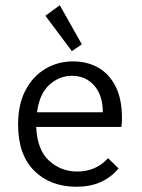

<svg xmlns="http://www.w3.org/2000/svg" viewBox="-20 -702 540 732"><path d="M272 10Q172 10 110.5 -51Q49 -112 49 -227Q49 -305 77.5 -358.5Q106 -412 153.5 -440Q201 -468 259 -468Q311 -468 353 -445Q395 -422 420 -374Q445 -326 445 -251Q445 -243 444.5 -234.5Q444 -226 443 -218H118Q122 -130 167.5 -89Q213 -48 274 -48Q346 -48 392 -99L432 -60Q374 10 272 10ZM121 -274H372Q372 -338 339.5 -375.5Q307 -413 254 -413Q207 -413 169 -379.5Q131 -346 121 -274ZM254 -507 153 -642 208 -682 292 -533Z"/></svg>

Font: Inconsolata Nerd Font Mono
Style: Regular
Weight: 400
Monospace: yes
Designer: Raph Levien, Cyreal, Brenton Simpson
Foundry: Raph Levien, Cyreal, Google
Version: Version 3.000; ttfautohint (v1.8.3);Nerd Fonts 3.0.2